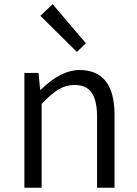

<svg xmlns="http://www.w3.org/2000/svg" viewBox="-20 -883 644 903"><path d="M94.7 0V-540H161.1L168.9 -460.9H171.9Q266.6 -553.7 353.5 -553.7Q518.6 -553.7 518.6 -342.8V0H436.5V-333Q436.5 -411.1 411.1 -447.3Q385.7 -483.4 330.1 -483.4Q290 -483.4 255.4 -462.4Q220.7 -441.4 175.8 -394.5V0ZM341.8 -638.7 169.9 -808.6 227.5 -863.3 383.8 -679.7Z"/></svg>

Font: Gen Shin Gothic Normal
Style: Regular
Weight: 300
Designer: [Source Han Sans]
Ryoko NISHIZUKA  (kana & ideographs); Paul D. Hunt (Latin, Greek & Cyrillic); Wenlong ZHANG  (bopomofo
Version: Version 1.002.20150607